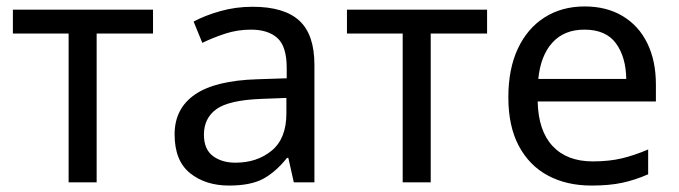

<svg xmlns="http://www.w3.org/2000/svg" viewBox="-20 -566 2107 596"><path d="M455 -462H280V0H193V-462H20V-536H455Z M764 -545Q862 -545 909 -502Q956 -459 956 -365V0H892L875 -76H871Q836 -32 797 -11Q758 10 691 10Q618 10 570 -28.5Q522 -67 522 -149Q522 -229 585 -272.5Q648 -316 779 -320L870 -323V-355Q870 -422 841 -448Q812 -474 759 -474Q717 -474 679 -461.5Q641 -449 608 -433L581 -499Q616 -518 664 -531.5Q712 -545 764 -545ZM869 -262 790 -259Q690 -255 651.5 -227Q613 -199 613 -148Q613 -103 640.5 -82Q668 -61 711 -61Q778 -61 823.5 -98.5Q869 -136 869 -214Z M1492 -462H1317V0H1230V-462H1057V-536H1492Z M1795 -546Q1863 -546 1913 -516Q1963 -486 1989.5 -431.5Q2016 -377 2016 -304V-251H1649Q1651 -160 1695.5 -112.5Q1740 -65 1820 -65Q1871 -65 1910.5 -74.5Q1950 -84 1992 -102V-25Q1951 -7 1911 1.5Q1871 10 1816 10Q1739 10 1681 -21Q1623 -52 1590.5 -113Q1558 -174 1558 -264Q1558 -352 1587.5 -415Q1617 -478 1670.5 -512Q1724 -546 1795 -546ZM1794 -474Q1731 -474 1694.5 -433.5Q1658 -393 1651 -321H1924Q1923 -389 1892 -431.5Q1861 -474 1794 -474Z"/></svg>

Font: Apis
Style: Regular
Weight: 400
Designer: Monotype Design Team
Foundry: Monotype Imaging Inc.
Version: Version 2.000; build 0001